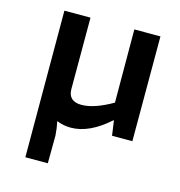

<svg xmlns="http://www.w3.org/2000/svg" viewBox="-103 -581 811 867"><g transform="rotate(15 302.5 -147.5)"><path d="M541 0H446L436 -71Q343 13 256 13Q221 13 190 0Q197 33 199 66L198 195H93L92 -490H214V-157Q214 -99 276 -99Q335 -99 420 -148L419 -490H541Z"/></g></svg>

Font: Taylor Sans Upright Semi Bold
Style: Regular
Weight: 600
Italic angle: -8°
Designer: Natanael Gama
Version: Version 1.001 September 8, 2015